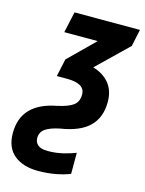

<svg xmlns="http://www.w3.org/2000/svg" viewBox="-175 -616 700 927"><g transform="rotate(15 175.0 -152.5)"><path d="M107 240Q32 240 -12.5 203.5Q-57 167 -57 94Q-57 -54 114 -87Q170 -99 194 -117Q218 -135 218 -171Q218 -200 194.5 -213Q171 -226 129 -226H77L96 -314L224 -440H57L80 -545H407L389 -460L236 -312Q288 -297 317.5 -261Q347 -225 347 -168Q347 -91 301 -45.5Q255 0 157 15Q109 25 86 41.5Q63 58 63 87Q63 109 78.5 122Q94 135 128 135Q168 135 205 126Q242 117 266 107V212Q238 224 196.5 232Q155 240 107 240Z"/></g></svg>

Font: Noto Sans Condensed
Style: Bold Italic
Weight: 700
Width: 3
Italic angle: -12°
Designer: Monotype Design Team
Foundry: Monotype Imaging Inc.
Version: Version 2.013; ttfautohint (v1.8.4.7-5d5b)